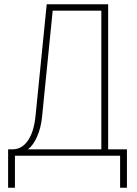

<svg xmlns="http://www.w3.org/2000/svg" viewBox="-20 -730 640 900"><path d="M18 150V-30H39Q83 -30 111.5 -72Q140 -114 147 -191L199 -710H487V-30H575V150H543V0H50V150ZM111 -30H455V-680H227L177 -181Q172 -131 154 -90Q136 -49 111 -30Z"/></svg>

Font: Geist Mono Thin
Style: Regular
Weight: 100
Monospace: yes
Designer: Basement.studio, Andrés Briganti, Mateo Zaragoza
Foundry: Basement.studio, Vercel, Andrés Briganti, Guido Ferreyra, Mateo Zaragoza
Version: Version 1.500; ttfautohint (v1.8.4.7-5d5b)